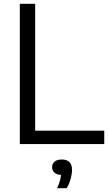

<svg xmlns="http://www.w3.org/2000/svg" viewBox="-20 -760 576 1013"><path d="M84.5 0V-740H165.5V-70.5H530V0ZM281.5 233Q294.5 204 299 182.8Q303.5 161.5 303.5 141L315.5 163H307.5Q281.5 163 268.2 151.5Q255 140 255 122Q255 104 268 92.8Q281 81.5 306 81.5Q332.5 81.5 346.2 95.2Q360 109 360 136.5Q360 157.5 352.8 183.8Q345.5 210 331.5 233Z"/></svg>

Font: Encode Sans SC
Style: Regular
Weight: 400
Version: Version 3.002